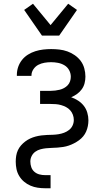

<svg xmlns="http://www.w3.org/2000/svg" viewBox="-20 -790 540 1025"><path d="M221 215Q201 215 181 212Q161 209 142.5 201Q124 193 108.5 180Q93 167 82.5 149.5Q72 132 68 112.5Q64 93 64 73Q64 57 66.5 41.5Q69 26 75.5 12Q82 -2 92 -13.5Q102 -25 114.5 -34.5Q127 -44 141 -50.5Q155 -57 170 -61Q185 -65 200.5 -67Q216 -69 231 -69.5Q246 -70 261.5 -70.5Q277 -71 292.5 -73.5Q308 -76 322.5 -81.5Q337 -87 349 -96.5Q361 -106 367.5 -120Q374 -134 374 -150Q374 -164 369 -177.5Q364 -191 354.5 -201.5Q345 -212 332.5 -218.5Q320 -225 306 -229Q292 -233 278 -234Q264 -235 250 -235H194V-305H250Q262 -305 274.5 -306.5Q287 -308 299 -311Q311 -314 322 -320Q333 -326 341.5 -335Q350 -344 354 -356Q358 -368 358 -380Q358 -399 349 -415.5Q340 -432 324 -441.5Q308 -451 289.5 -454.5Q271 -458 253 -458Q235 -458 217.5 -455Q200 -452 184.5 -444Q169 -436 158.5 -420.5Q148 -405 148 -388V-385H70V-390Q70 -412 77 -432.5Q84 -453 97.5 -470Q111 -487 129.5 -498.5Q148 -510 168.5 -516.5Q189 -523 210.5 -525.5Q232 -528 253 -528Q275 -528 297 -525.5Q319 -523 340 -515.5Q361 -508 379.5 -495Q398 -482 411 -464.5Q424 -447 430 -425Q436 -403 436 -381Q436 -363 431.5 -345.5Q427 -328 416.5 -313.5Q406 -299 391.5 -288.5Q377 -278 360 -271Q380 -264 397.5 -252.5Q415 -241 427.5 -225Q440 -209 446 -188.5Q452 -168 452 -148Q452 -132 449 -117Q446 -102 440 -88Q434 -74 424 -62Q414 -50 401.5 -41Q389 -32 375.5 -25Q362 -18 347.5 -13Q333 -8 317.5 -5.5Q302 -3 287 -2Q272 -1 256.5 -0.5Q241 0 226 1.5Q211 3 196 7Q181 11 168.5 20Q156 29 149 43Q142 57 142 72Q142 88 147 102.5Q152 117 163.5 127Q175 137 190 141Q205 145 221 145H250V215ZM204 -600 109 -737 156 -770 250 -656 344 -770 391 -737 296 -600Z"/></svg>

Font: Iosevka srxl
Style: Regular
Weight: 400
Monospace: yes
Designer: Belleve Invis
Foundry: Belleve Invis
Version: Version 33.0.1; ttfautohint (v1.8.3)